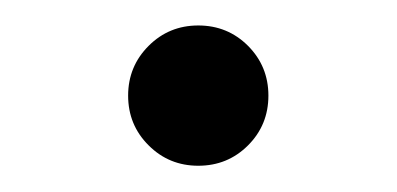

<svg xmlns="http://www.w3.org/2000/svg" viewBox="-20 -124 304 147"><path d="M93.8 -12.7Q78.1 -28.3 78.1 -50.8Q78.1 -73.2 93.8 -88.9Q109.4 -104.5 131.8 -104.5Q154.3 -104.5 169.9 -88.9Q185.5 -73.2 185.5 -50.8Q185.5 -28.3 169.9 -12.7Q154.3 2.9 131.8 2.9Q109.4 2.9 93.8 -12.7Z"/></svg>

Font: Flanker
Style: Regular
Weight: 400
Designer: Flanker
Foundry: Flanker
Version: Version 2.027